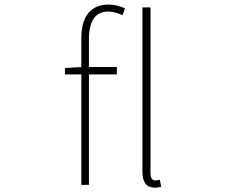

<svg xmlns="http://www.w3.org/2000/svg" viewBox="-20 -827 1040 859"><path d="M343.8 -527.3V-655.3Q343.8 -730.5 375.5 -768.6Q407.2 -806.6 465.8 -806.6Q500 -806.6 539.1 -790L528.3 -758.8Q493.2 -775.4 464.8 -775.4Q377.9 -775.4 377.9 -650.4V-527.3H502.9V-494.1H377.9V0H343.8V-494.1H270.5V-522.5ZM695.3 -22.5 701.2 8.8Q683.6 12.7 672.9 12.7Q617.2 12.7 617.2 -58.6V-793.9H653.3V-52.7Q653.3 -19.5 675.8 -19.5Q678.7 -19.5 695.3 -22.5Z"/></svg>

Font: Gen Shin Gothic Monospace ExtraLight
Style: Regular
Weight: 200
Designer: [Source Han Sans]
Ryoko NISHIZUKA  (kana & ideographs); Paul D. Hunt (Latin, Greek & Cyrillic); Wenlong ZHANG  (bopomofo
Version: Version 1.002.20150607